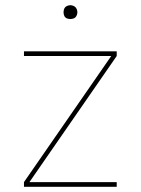

<svg xmlns="http://www.w3.org/2000/svg" viewBox="-20 -717 540 737"><path d="M72 0V-18L407 -502H72V-520H428V-502L93 -18H428V0ZM250 -644Q245 -644 239.5 -645.5Q234 -647 230.5 -650.5Q227 -654 225.5 -659.5Q224 -665 224 -670Q224 -675 225.5 -680.5Q227 -686 230.5 -689.5Q234 -693 239.5 -695Q245 -697 250 -697Q255 -697 260.5 -695Q266 -693 269.5 -689.5Q273 -686 275 -680.5Q277 -675 277 -670Q277 -665 275 -659.5Q273 -654 269.5 -650.5Q266 -647 260.5 -645.5Q255 -644 250 -644Z"/></svg>

Font: Iosevka Thin
Style: Regular
Weight: 100
Monospace: yes
Designer: Belleve Invis
Foundry: Belleve Invis
Version: Version 32.5.0; ttfautohint (v1.8.4)